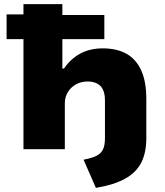

<svg xmlns="http://www.w3.org/2000/svg" viewBox="-20 -725 802 933"><path d="M446 188 386 51Q428 43 450 31.5Q472 20 481 0Q490 -20 490 -53V-237Q490 -270 480 -290Q470 -310 451 -319.5Q432 -329 406 -329Q374 -329 349 -315Q324 -301 309.5 -277Q295 -253 295 -223V0H94V-535H12V-655H94V-705H283V-652H487V-535H283V-392H291Q322 -438 369 -464Q416 -490 480 -490Q547 -490 594 -464Q641 -438 666 -383.5Q691 -329 691 -243V-53Q691 17 666.5 65Q642 113 588.5 143Q535 173 446 188Z"/></svg>

Font: Nunito Sans 7pt SemiExpanded Black
Style: Regular
Weight: 900
Width: 6
Designer: Vernon Adams
Foundry: Vernon Adams
Version: Version 3.101;gftools[0.9.27]